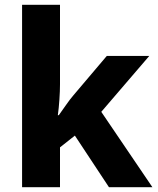

<svg xmlns="http://www.w3.org/2000/svg" viewBox="-20 -780 658 800"><path d="M230 -429Q230 -401 227.5 -364.5Q225 -328 221 -300H225Q236 -315 254 -341Q272 -367 286 -383L425 -547H602L402 -314L615 0H434L292 -215L230 -166V0H72V-760H230Z"/></svg>

Font: Noto Sans Oriya
Style: Bold
Weight: 700
Designer: Amélie Bonet and Sol Matas
Foundry: Google LLC
Version: Version 2.006; ttfautohint (v1.8.4.7-5d5b)